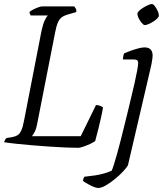

<svg xmlns="http://www.w3.org/2000/svg" viewBox="-27 -736 825 956"><path d="M365 0Q339 0 301.5 -1.5Q264 -3 220.5 -6Q177 -9 134.5 -12.5Q92 -16 55 -20Q18 -24 -7 -28Q-4 -36 -1 -41Q2 -46 6 -49L32 -53Q49 -56 60 -62.5Q71 -69 79 -86.5Q87 -104 93 -137L180 -584Q187 -617 196.5 -636Q206 -655 211 -659H126Q123 -663 121.5 -667.5Q120 -672 120 -677Q126 -682 138.5 -688.5Q151 -695 163.5 -699.5Q176 -704 182 -704H343Q346 -700 350 -693.5Q354 -687 353 -676L308 -663Q291 -658 280 -649.5Q269 -641 261.5 -624.5Q254 -608 248 -577L158 -119Q154 -96 146.5 -81Q139 -66 132 -58H375L451 -213Q462 -213 472 -209Q482 -205 486 -201Q482 -177 476 -150.5Q470 -124 463 -95Q456 -66 447 -34Q438 -27 422 -19.5Q406 -12 390 -6.5Q374 -1 365 0ZM462 200Q456 200 445.5 196.5Q435 193 423 187Q411 181 401 175Q391 169 386 164Q388 156 389 152Q390 148 393 144Q421 141 445 137.5Q469 134 490 128Q511 122 529 114Q533 106 540 84Q547 62 556 30Q565 -2 574.5 -39.5Q584 -77 593.5 -116Q603 -155 612 -191Q618 -217 626.5 -252Q635 -287 643 -322Q651 -357 656 -384.5Q661 -412 661 -422Q661 -433 655 -436.5Q649 -440 638 -440H585Q585 -445 586.5 -454.5Q588 -464 591 -470Q609 -478 627.5 -484.5Q646 -491 663 -495.5Q680 -500 693 -500Q713 -500 723 -489.5Q733 -479 733 -459Q733 -453 731.5 -442.5Q730 -432 727.5 -418Q725 -404 721 -389L610 87Q605 97 587.5 116Q570 135 547 154Q524 173 501 186.5Q478 200 462 200ZM694 -611Q688 -611 679 -621.5Q670 -632 663.5 -645Q657 -658 657 -667Q657 -674 666 -682.5Q675 -691 687.5 -698.5Q700 -706 711.5 -711Q723 -716 729 -716Q736 -716 744 -705.5Q752 -695 758 -682Q764 -669 764 -659Q764 -652 756 -644Q748 -636 736 -628.5Q724 -621 712.5 -616Q701 -611 694 -611Z"/></svg>

Font: Texturina 12pt Thin
Style: Italic
Weight: 250
Italic angle: -11°
Designer: Guillermo Torres Carreño
Foundry: Omnibus-Type
Version: Version 1.002